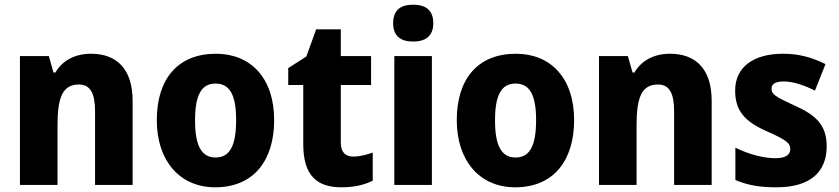

<svg xmlns="http://www.w3.org/2000/svg" viewBox="-20 -788 3576 818"><path d="M368 -559C301 -559 247 -532 216 -479H208L188 -549H65V0H225V-253C225 -372 246 -428 316 -428C366 -428 385 -389 385 -313V0H545V-359C545 -495 476 -559 368 -559Z M1148 -276C1148 -458 1046 -559 900 -559C737 -559 648 -451 648 -276C648 -105 744 10 897 10C1062 10 1148 -106 1148 -276ZM811 -275C811 -381 837 -432 898 -432C961 -432 986 -380 986 -276C986 -171 961 -117 899 -117C836 -117 811 -171 811 -275Z M1485 -121C1451 -121 1432 -140 1432 -180V-426H1561V-549H1432V-663H1327L1285 -547L1208 -498V-426H1272V-174C1272 -37 1333 10 1435 10C1491 10 1533 -1 1568 -18V-138C1539 -128 1513 -121 1485 -121Z M1740 -768C1689 -768 1655 -747 1655 -689C1655 -632 1690 -611 1740 -611C1790 -611 1826 -632 1826 -689C1826 -747 1791 -768 1740 -768ZM1820 -549H1660V0H1820Z M2426 -276C2426 -458 2324 -559 2178 -559C2015 -559 1926 -451 1926 -276C1926 -105 2022 10 2175 10C2340 10 2426 -106 2426 -276ZM2089 -275C2089 -381 2115 -432 2176 -432C2239 -432 2264 -380 2264 -276C2264 -171 2239 -117 2177 -117C2114 -117 2089 -171 2089 -275Z M2835 -559C2768 -559 2714 -532 2683 -479H2675L2655 -549H2532V0H2692V-253C2692 -372 2713 -428 2783 -428C2833 -428 2852 -389 2852 -313V0H3012V-359C3012 -495 2943 -559 2835 -559Z M3502 -165C3502 -258 3452 -299 3368 -337C3283 -376 3267 -386 3267 -410C3267 -431 3285 -441 3319 -441C3359 -441 3406 -425 3452 -402L3497 -515C3436 -545 3381 -559 3316 -559C3192 -559 3112 -504 3112 -402C3112 -315 3155 -270 3242 -231C3332 -191 3347 -178 3347 -153C3347 -128 3327 -114 3282 -114C3234 -114 3168 -131 3113 -159V-21C3168 2 3219 10 3288 10C3432 10 3502 -55 3502 -165Z"/></svg>

Font: Noto Sans Myanmar SemiCondensed ExtraBold
Style: Regular
Weight: 800
Width: 4
Designer: Monotype Design Team
Foundry: Monotype Imaging Inc.
Version: Version 2.107